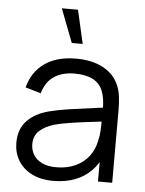

<svg xmlns="http://www.w3.org/2000/svg" viewBox="-55 -824 667 884"><g transform="rotate(5 278.0 -382.5)"><path d="M269.5 -780H194.7L254.3 -625H304.7ZM224.7 15Q165.7 15 123.9 -6.6Q82.2 -28.2 61.1 -64.5Q40 -100.8 40 -145Q40 -208.7 76.5 -247Q113 -285.3 177.3 -302Q219.7 -312.7 268.7 -319.9Q317.7 -327.2 402 -338.2Q415.3 -339.8 427.4 -341.2Q439.5 -342.7 449.7 -344.3L423.3 -328.7Q424.3 -382.8 410.5 -417.3Q396.7 -451.8 364.7 -468.8Q332.7 -485.7 279.3 -485.7Q222.5 -485.7 184.7 -460.2Q146.8 -434.7 132 -381.7L60.3 -402.7Q79.3 -475.7 135.7 -515.3Q192 -555 280.7 -555Q355.2 -555 406.8 -527.1Q458.3 -499.2 479.7 -447Q488.8 -425 492.2 -397.1Q495.7 -369.2 495.7 -335.3V0H430V-135.7L449 -127.3Q430.3 -81.3 398.3 -49.3Q366.3 -17.3 322.4 -1.2Q278.5 15 224.7 15ZM233 -48.7Q283.2 -48.7 321.8 -66.8Q360.5 -84.8 384.2 -117Q408 -149.2 415.3 -190.7Q420.2 -210.3 421.4 -232.8Q422.7 -255.2 422.7 -285.5V-294.7L450.7 -280L417 -275.7Q344.3 -267.3 295 -260.3Q245.7 -253.3 207 -243Q166.2 -231.3 139.9 -208.2Q113.7 -185.2 113.7 -145Q113.7 -119.8 125.9 -97.9Q138.2 -76 165 -62.3Q191.8 -48.7 233 -48.7Z"/></g></svg>

Font: Hauora
Style: Regular
Weight: 400
Designer: Wayne Shih
Foundry: WCYS
Version: Version 1.001